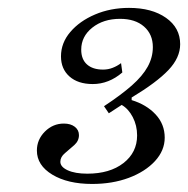

<svg xmlns="http://www.w3.org/2000/svg" viewBox="-20 -715 472 482"><path d="M211.3 -253.2Q150 -253.2 111.3 -276.6Q72.6 -300 72.6 -337.1Q72.6 -364.5 92.7 -384.7Q112.9 -404.8 140.3 -404.8Q157.3 -404.8 167.7 -396.8Q178.2 -388.7 178.2 -375.8Q178.2 -361.3 166.5 -350.8Q154.8 -340.3 143.1 -330.6Q131.5 -321 131.5 -308.9Q131.5 -296 150 -287.5Q168.5 -279 199.2 -279Q255.6 -279 289.9 -305.6Q324.2 -332.3 324.2 -375Q324.2 -400 313.3 -421Q302.4 -441.9 285.5 -451.6L253.2 -430.6L241.1 -448.4Q283.9 -476.6 310.9 -500.4Q337.9 -524.2 350.8 -547.6Q363.7 -571 363.7 -596.8Q363.7 -629 341.5 -648.4Q319.4 -667.7 281.5 -667.7Q239.5 -667.7 211.7 -645.6Q183.9 -623.4 183.9 -590.3Q183.9 -566.1 198.4 -553.2Q212.9 -540.3 238.7 -540.3Q251.6 -540.3 262.9 -544.8Q274.2 -549.2 283.9 -556.5L287.1 -533.1Q270.2 -518.5 251.6 -511.3Q233.1 -504 212.9 -504Q175.8 -504 154.4 -523Q133.1 -541.9 133.1 -573.4Q133.1 -607.3 156.5 -634.7Q179.8 -662.1 218.5 -678.6Q257.3 -695.2 304 -695.2Q361.3 -695.2 396.8 -670.2Q432.3 -645.2 432.3 -604Q432.3 -570.2 402.8 -539.1Q373.4 -508.1 310.5 -470.2V-463.7Q347.6 -452.4 370.6 -427.8Q393.5 -403.2 393.5 -369.4Q393.5 -337.1 369 -310.5Q344.4 -283.9 303.2 -268.5Q262.1 -253.2 211.3 -253.2Z"/></svg>

Font: Playfair 12pt Light
Style: Italic
Weight: 300
Italic angle: -15.6°
Designer: Claus Eggers Sørensen
Foundry: Claus Eggers Sørensen
Version: Version 2.000;gftools[0.9.28]